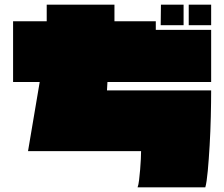

<svg xmlns="http://www.w3.org/2000/svg" viewBox="-20 -757 960 822"><path d="M859 45H569Q573 35 575.5 13.5Q578 -8 580 -31Q582 -54 583 -76Q584 -98 584 -110H100L150 -406H36V-666H180V-737H470V-666H647V-629H884V-406H440L438 -370H884Q884 -320 882.5 -257Q881 -194 877.5 -134Q874 -74 869.5 -25Q865 24 859 45ZM884 -649H788V-737H884ZM766 -649H668L669 -737H766Z"/></svg>

Font: ChangwonDangamAsac Bold
Style: Regular
Weight: 700
Designer: Choi Chi-young, Lee Youngbeen, Kim Jungjin, Yoon Jihee, Han Dohee
Foundry: YoonDesign Inc.
Version: Version 1.010;Build 20210623